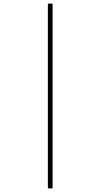

<svg xmlns="http://www.w3.org/2000/svg" viewBox="-20 -819 552 1055"><path d="M243 -799H269V216H243Z"/></svg>

Font: Noto Sans Sinhala UI Thin
Style: Regular
Weight: 100
Designer: Jelle Bosma - Monotype Design Team
Foundry: Monotype Imaging Inc.
Version: Version 2.006; ttfautohint (v1.8.4.7-5d5b)